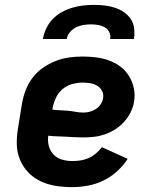

<svg xmlns="http://www.w3.org/2000/svg" viewBox="-20 -760 640 788"><path d="M277 8Q243 8 210 3Q177 -2 148 -15.5Q119 -29 97 -51.5Q75 -74 62.5 -103.5Q50 -133 49 -166.5Q48 -200 54 -234L70 -334Q75 -362 85 -389Q95 -416 113 -440Q131 -464 156 -481.5Q181 -499 208 -509.5Q235 -520 263 -524Q291 -528 319 -528Q347 -528 375 -524.5Q403 -521 428.5 -511.5Q454 -502 475 -486Q496 -470 510 -447Q524 -424 529.5 -397Q535 -370 530 -341Q526 -319 515.5 -298Q505 -277 489 -259.5Q473 -242 452.5 -229Q432 -216 410 -208.5Q388 -201 366 -198.5Q344 -196 322 -196Q304 -196 286 -197Q268 -198 250 -199Q232 -200 214 -200.5Q196 -201 178 -203Q175 -181 180.5 -160.5Q186 -140 200 -125.5Q214 -111 234.5 -105Q255 -99 277 -99Q293 -99 310 -101.5Q327 -104 343 -111Q359 -118 373.5 -130Q388 -142 398 -156L504 -108Q486 -80 460 -56.5Q434 -33 403.5 -18.5Q373 -4 340.5 2Q308 8 277 8ZM323 -298Q335 -298 348.5 -301.5Q362 -305 373.5 -312.5Q385 -320 393 -332Q401 -344 403 -357Q406 -373 399 -386.5Q392 -400 379 -408Q366 -416 350.5 -418.5Q335 -421 319 -421Q298 -421 276 -415Q254 -409 236.5 -394Q219 -379 209.5 -358.5Q200 -338 196 -317L195 -310Q211 -308 227 -307.5Q243 -307 259 -305.5Q275 -304 290.5 -301Q306 -298 323 -298ZM156 -600Q160 -622 170 -643.5Q180 -665 196.5 -682Q213 -699 234 -710.5Q255 -722 277.5 -728.5Q300 -735 322 -737.5Q344 -740 366 -740Q388 -740 409.5 -737.5Q431 -735 451 -728.5Q471 -722 488 -710.5Q505 -699 516.5 -682Q528 -665 530.5 -643.5Q533 -622 530 -600H432Q435 -615 428.5 -628Q422 -641 409.5 -648Q397 -655 382.5 -657.5Q368 -660 353 -660Q338 -660 322.5 -657.5Q307 -655 292.5 -648Q278 -641 267 -628Q256 -615 254 -600Z"/></svg>

Font: Iosevka SS04 XBd Ex
Style: Italic
Weight: 800
Width: 7
Italic angle: -9°
Monospace: yes
Designer: Belleve Invis
Foundry: Belleve Invis
Version: Version 19.0.0; ttfautohint (v1.8.4)